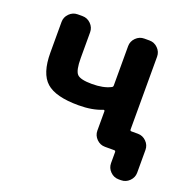

<svg xmlns="http://www.w3.org/2000/svg" viewBox="-116 -662 875 876"><g transform="rotate(20 321.0 -224.0)"><path d="M381.8 -171.9Q381.8 -174.8 379.9 -176.3Q377.9 -177.7 375 -176.8Q328.1 -157.2 260.7 -157.2Q149.4 -157.2 104 -197.8Q58.6 -238.3 58.6 -338.9V-488.3Q58.6 -511.7 75.7 -528.8Q92.8 -545.9 116.2 -545.9H139.6Q163.1 -545.9 180.2 -528.8Q197.3 -511.7 197.3 -488.3V-363.3Q197.3 -302.7 213.4 -286.1Q229.5 -269.5 285.2 -269.5Q340.8 -269.5 375 -287.1Q381.8 -290 381.8 -296.9V-488.3Q381.8 -511.7 398.9 -528.8Q416 -545.9 439.5 -545.9H464.8Q488.3 -545.9 505.4 -528.8Q522.5 -511.7 522.5 -488.3V-134.8Q522.5 -127.9 529.3 -127.9H560.5Q584 -127.9 601.1 -110.8Q618.2 -93.8 618.2 -70.3V40Q618.2 63.5 601.1 80.6Q584 97.7 560.5 97.7H548.8Q525.4 97.7 508.3 80.6Q491.2 63.5 491.2 40V-13.7Q491.2 -20.5 484.4 -20.5H469.7H439.5Q416 -20.5 398.9 -37.6Q381.8 -54.7 381.8 -78.1Z"/></g></svg>

Font: Gen Jyuu Gothic Bold
Style: Bold
Weight: 700
Designer: [Source Han Sans]
Ryoko NISHIZUKA  (kana & ideographs); Paul D. Hunt (Latin, Greek & Cyrillic); Wenlong ZHANG  (bopomofo
Version: Version 1.002.20150607